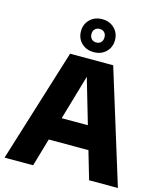

<svg xmlns="http://www.w3.org/2000/svg" viewBox="-142 -1107 1031 1211"><g transform="rotate(15 374.0 -501.5)"><path d="M4 0 233.5 -740H515L744 0H556L364 -657.5H382L190.5 0ZM180.5 -182.5 221 -333.5H526.5L566.5 -182.5ZM374 -788Q326 -788 294.5 -818.2Q263 -848.5 263 -895.5Q263 -942 294.5 -972.5Q326 -1003 374 -1003Q422.5 -1003 453.8 -972.5Q485 -942 485 -895.5Q485 -848.5 453.8 -818.2Q422.5 -788 374 -788ZM374 -851Q393 -851 404.8 -863Q416.5 -875 416.5 -895.5Q416.5 -916 404.8 -927.8Q393 -939.5 374 -939.5Q355.5 -939.5 343.5 -927.8Q331.5 -916 331.5 -895.5Q331.5 -875 343.5 -863Q355.5 -851 374 -851Z"/></g></svg>

Font: Encode Sans SC Condensed Thin ExtraBold
Style: Regular
Weight: 800
Version: Version 3.002